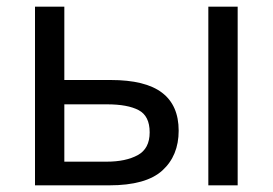

<svg xmlns="http://www.w3.org/2000/svg" viewBox="-20 -556 818 576"><path d="M85 0V-536H173V-316H312Q416 -316 466 -278Q516 -240 516 -164Q516 -89 467 -44.5Q418 0 308 0ZM605 0V-536H693V0ZM173 -71H300Q357 -71 393 -90.5Q429 -110 429 -159Q429 -208 396 -225.5Q363 -243 301 -243H173Z"/></svg>

Font: Noto IKEA Arabic
Style: Regular
Weight: 400
Designer: Monotype Design Team
Foundry: Monotype Imaging Inc.
Version: Version 1.200